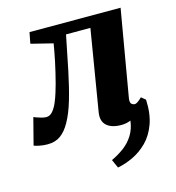

<svg xmlns="http://www.w3.org/2000/svg" viewBox="-144 -650 875 955"><g transform="rotate(-15 293.0 -172.0)"><path d="M346 210 326.5 166.5Q362 150 391.8 127.8Q421.5 105.5 441 74.2Q460.5 43 466 0.5Q455 5 443 7.5Q431 10 418 10Q367.5 10 342.2 -12.8Q317 -35.5 324 -79.5L393 -496.5H267.5Q248.5 -400.5 231.8 -319.5Q215 -238.5 196.5 -175.5Q178 -112.5 154 -70Q133 -32 105.8 -12Q78.5 8 38.5 8Q16.5 8 -4 3.8Q-24.5 -0.5 -31.5 -4L4 -141.5Q9 -139.5 19.8 -135.5Q30.5 -131.5 43.5 -128Q56.5 -124.5 67.5 -124.5Q85.5 -124.5 99.8 -141Q114 -157.5 124.2 -181.8Q134.5 -206 142 -230.8Q149.5 -255.5 154 -272Q161 -298.5 167.5 -325.8Q174 -353 179.5 -379Q185 -405 189.2 -428.2Q193.5 -451.5 196.5 -469.5L84 -497.5L95 -554.5H564L487.5 -109.5Q484 -86 492.2 -79.5Q500.5 -73 508 -73Q516 -73 526.5 -80.8Q537 -88.5 546 -98L568 -80Q571.5 -7 552.5 45Q533.5 97 499.8 130.8Q466 164.5 425.8 183.5Q385.5 202.5 346 210Z"/></g></svg>

Font: Merriweather 20pt Black
Style: Italic
Weight: 900
Italic angle: -7.8°
Version: Version 2.101